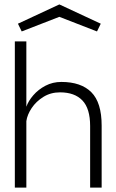

<svg xmlns="http://www.w3.org/2000/svg" viewBox="-20 -847 526 867"><path d="M47 0V-660H99V-365Q108 -391 130.5 -417Q153 -443 185.5 -460Q218 -477 257 -477Q346 -477 392.5 -430.5Q439 -384 439 -280V0H387V-278Q387 -357 352 -393.5Q317 -430 251 -430Q209 -430 176 -409.5Q143 -389 123 -359Q103 -329 99 -300V0ZM248 -827 435 -740 418 -705 248 -771 78 -705 61 -740Z"/></svg>

Font: Lil Grotesk Light
Style: Regular
Weight: 300
Designer: Bastien Sozeau
Foundry: NBR — Bastien Sozeau
Version: Version 3.003; ttfautohint (v1.8.4.7-5d5b);gftools[0.9.33]